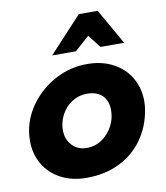

<svg xmlns="http://www.w3.org/2000/svg" viewBox="-88 -867 822 953"><g transform="rotate(-10 322.5 -390.5)"><path d="M615 -267Q619 -288 619 -313Q619 -378 588.5 -430.5Q558 -483 501.5 -513Q445 -543 371 -543Q288 -543 215 -505.5Q142 -468 92.5 -404.5Q43 -341 30 -265Q26 -242 26 -216Q26 -151 56 -99Q86 -47 142 -17Q198 13 272 13Q365 13 437.5 -22.5Q510 -58 555.5 -121.5Q601 -185 615 -267ZM449 -298Q449 -282 446 -265Q435 -210 394 -171.5Q353 -133 299 -133Q253 -133 224.5 -163.5Q196 -194 196 -241Q196 -281 215.5 -317.5Q235 -354 269 -376Q303 -398 344 -398Q396 -398 422.5 -370.5Q449 -343 449 -298ZM469 -794H374L208 -615H328L401 -680L452 -615H571Z"/></g></svg>

Font: Geom ExtraBold
Style: Bold Italic
Weight: 800
Italic angle: -10°
Version: Version 1.102